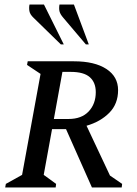

<svg xmlns="http://www.w3.org/2000/svg" viewBox="-20 -832 607 852"><path d="M3 0 6 -16 78 -56 160 -504 100 -544 103 -560H308Q400 -560 452 -526Q504 -492 504 -432Q504 -371 465 -331.5Q426 -292 364 -274L468 -53L522 -16L520 0H388L273 -259H211L174 -56L229 -16L227 0ZM294 -513H257L219 -304H284Q342 -304 373.5 -337.5Q405 -371 405 -423Q405 -466 378.5 -489.5Q352 -513 294 -513ZM361 -635 261 -753Q247 -769 244 -782Q241 -795 244 -812H308L374 -635ZM250 -635 129 -753Q113 -768 110.5 -783Q108 -798 111 -812H175L263 -635Z"/></svg>

Font: Spectral SC Medium
Style: Italic
Weight: 500
Italic angle: -10°
Designer: Jean-Baptiste Levee
Foundry: Production Type
Version: Version 2.001